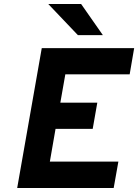

<svg xmlns="http://www.w3.org/2000/svg" viewBox="-20 -941 692 961"><path d="M66 0 189 -700H651.5L629 -569H307L282 -427H467L444 -296H258L229.5 -132H572.5L549 0ZM370 -765 221.5 -921H386L495 -765Z"/></svg>

Font: Overpass ExtraBold
Style: Italic
Weight: 800
Italic angle: -10°
Designer: Delve Withrington, Dave Bailey, Thomas Jockin
Foundry: Delve Fonts LLC
Version: Version 4.000